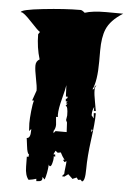

<svg xmlns="http://www.w3.org/2000/svg" viewBox="-57 -788 613 921"><g transform="rotate(5 249.5 -327.5)"><path d="M403.8 -559.1V-506.8Q403.8 -412.6 383.3 -371.1Q392.6 -371.1 392.6 -382.3V-386.2L401.4 -393.6Q393.6 -385.7 393.6 -366.9Q393.6 -348.1 400.6 -312Q407.7 -275.9 408.2 -269H398.9V-288.1Q390.1 -270.5 390.1 -251.5V-246.6L401.4 -232.9L399.4 -258.3H409.2V-254.4Q409.2 -212.9 397.9 -130.1Q386.7 -47.4 386.7 12Q386.7 71.3 371.6 73.2L364.3 65.4L352.5 67.4L344.7 56.6L323.2 65.9L324.7 64.5L303.2 44.4L285.2 57.6L273.4 56.6L283.7 44.4Q283.7 34.2 286.4 13.7Q289.1 -6.8 289.1 -17.6L280.3 -11.7L271.5 -22.5H279.3Q267.1 -38.6 258.3 -56.6L243.7 -53.7L232.4 -62.5L223.6 -44.4H232.4L233.4 -33.7L226.1 -35.2L226.6 -26.9Q226.6 -16.6 222.4 -1.5Q218.3 13.7 213.1 13.7Q208 13.7 206.1 5.9Q203.1 49.8 192.4 79.6L181.2 68.4V75.2Q181.2 83 175.8 86.9Q168.9 90.8 153.3 90.8L152.3 79.6Q138.2 84.5 115.7 87.9Q98.6 67.9 98.4 25.9Q98.1 -16.1 97.7 -22.5L105.5 -21.5L107.4 -33.7Q98.6 -36.1 94.5 -72Q90.3 -107.9 89.4 -111.3Q107.4 -111.3 107.4 -147.5V-156.2L97.7 -145.5L95.7 -183.1Q95.7 -206.1 99.4 -241.7Q103 -277.3 108.4 -293H99.6L116.7 -341.8Q116.7 -361.3 108.6 -400.4Q100.6 -439.5 100.6 -460.9Q100.6 -482.4 118.2 -492.2Q101.1 -547.4 100.6 -611.8L108.4 -623.5Q99.6 -627.4 61.3 -668.7Q22.9 -710 11.2 -710H8.3Q8.3 -722.7 113.3 -734.1Q218.3 -745.6 293.5 -745.6Q300.8 -745.6 314 -733.9Q350.6 -746.1 416 -746.1L498.5 -745.6Q438.5 -708 419.9 -662.6Q403.8 -624 403.8 -559.1ZM228.5 -235.8 229.5 -224.6H220.7L224.1 -187Q224.1 -168.9 214.8 -156.2L215.3 -145.5L224.1 -156.2H277.8L275.4 -202.1L270 -213.4L273.4 -235.8Q273.4 -281.2 261.7 -281.2L270 -293H261.7L269 -302.7H260.7L259.8 -314.9Q268.1 -314.9 268.1 -325.7H259.3L256.8 -380.4Q254.4 -362.3 241.5 -313.2Q228.5 -264.2 228.5 -235.8ZM400.4 -177.2 396 -179.2Q395 -179.2 395 -173.3V-165.5Q395 -166.5 402.3 -178.2Q401.4 -177.2 400.4 -177.2ZM374.5 75.7 369.6 73.2ZM322.3 67.4Q322.3 65.9 323.2 65.9Z"/></g></svg>

Font: Butcherman Caps
Style: Regular
Weight: 400
Version: Version 001.003